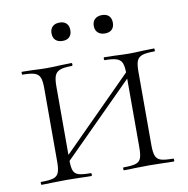

<svg xmlns="http://www.w3.org/2000/svg" viewBox="-74 -711 768 783"><g transform="rotate(-10 310.0 -319.5)"><path d="M378 -456Q375 -456 375 -462Q375 -468 378 -468L420 -467Q458 -465 481 -465Q502 -465 540 -467L584 -468Q586 -468 586 -462Q586 -456 584 -456Q549 -456 533 -450.5Q517 -445 511 -431Q505 -417 505 -387V-81Q505 -51 511 -36.5Q517 -22 533 -17Q549 -12 584 -12Q586 -12 586 -6Q586 0 584 0Q556 0 540 -1L481 -2L420 -1Q405 0 378 0Q375 0 375 -6Q375 -12 378 -12Q412 -12 428 -17Q444 -22 449.5 -36.5Q455 -51 455 -81V-385Q455 -415 449.5 -429.5Q444 -444 428 -450Q412 -456 378 -456ZM129 -65 476 -413 489 -400 142 -53ZM37 -456Q35 -456 35 -462Q35 -468 37 -468L81 -467Q117 -465 139 -465Q164 -465 200 -467L242 -468Q245 -468 245 -462Q245 -456 242 -456Q209 -456 193 -450Q177 -444 171 -429.5Q165 -415 165 -385V-81Q165 -50 170.5 -36Q176 -22 191.5 -17Q207 -12 242 -12Q245 -12 245 -6Q245 0 242 0Q215 0 200 -1L139 -2L80 -1Q64 0 36 0Q34 0 34 -6Q34 -12 36 -12Q71 -12 87 -17Q103 -22 109 -36.5Q115 -51 115 -81V-387Q115 -417 109 -431Q103 -445 87 -450.5Q71 -456 37 -456ZM183 -601Q183 -619 193.5 -629Q204 -639 223 -639Q241 -639 251 -629Q261 -619 261 -601Q261 -583 251 -573Q241 -563 223 -563Q204 -563 193.5 -573Q183 -583 183 -601ZM358 -601Q358 -619 369 -629Q380 -639 398 -639Q417 -639 427 -629Q437 -619 437 -601Q437 -583 427 -573Q417 -563 398 -563Q380 -563 369 -573Q358 -583 358 -601Z"/></g></svg>

Font: Cormorant Unicase Light
Style: Regular
Weight: 300
Designer: Christian Thalmann (Catharsis Fonts)
Foundry: Catharsis Fonts
Version: Version 4.000